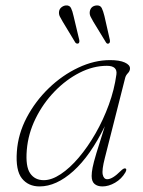

<svg xmlns="http://www.w3.org/2000/svg" viewBox="-20 -678 526 706"><path d="M365.5 -97Q354 -52.5 357.8 -35.8Q361.5 -19 374.5 -19Q393.5 -19 424 -49.5Q435.5 -61 441.5 -58.5Q447.5 -56 441 -44Q427 -20 403.2 -6.2Q379.5 7.5 356.5 7.5Q338.5 7.5 327.8 -1.5Q317 -10.5 317 -31Q317 -44 320.5 -62Q324 -80 334.5 -115Q345 -150 365.5 -214Q312.5 -105.5 249.8 -49Q187 7.5 125.5 7.5Q84 7.5 60.5 -22Q37 -51.5 42 -120.5Q46.5 -185.5 78.2 -245.8Q110 -306 159.5 -353.8Q209 -401.5 267.8 -429.2Q326.5 -457 384.5 -457Q419.5 -457 438.8 -448.2Q458 -439.5 458 -426.5Q458 -417 450.5 -409.2Q443 -401.5 440.5 -392.5ZM78.5 -126.5Q73.5 -66 90.8 -40.8Q108 -15.5 141 -15.5Q170 -15.5 203.5 -37.8Q237 -60 270 -99Q303 -138 331.5 -187.8Q360 -237.5 380.2 -293Q400.5 -348.5 408 -404Q412.5 -436 373 -436Q322.5 -436 272.5 -410.5Q222.5 -385 180.2 -341.2Q138 -297.5 110.8 -242Q83.5 -186.5 78.5 -126.5ZM250.5 -619 271.5 -531Q273 -521.5 268.5 -518.5Q262.5 -515.5 257 -521.5L210.5 -598.5Q205 -608 200.5 -616.5Q196 -625 197 -634.5Q198 -644.5 205.5 -650.8Q213 -657 222 -658Q236 -659 241.2 -648.2Q246.5 -637.5 250.5 -619ZM364 -619 384 -531Q385.5 -521.5 380.5 -518.5Q374.5 -515 370 -521.5L323 -598.5Q317.5 -608 313.2 -616.5Q309 -625 310 -634.5Q313 -655.5 334.5 -658Q349 -659 354.2 -648.2Q359.5 -637.5 364 -619Z"/></svg>

Font: Fraunces 9pt S000 Thin
Style: Italic
Weight: 100
Italic angle: -16°
Version: Version 1.000; ttfautohint (v1.8.3)